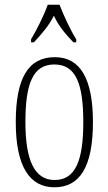

<svg xmlns="http://www.w3.org/2000/svg" viewBox="-20 -786 461 816"><path d="M112 -619V-606H124C159 -644 185 -673 209 -719C231 -673 256 -644 292 -606H304V-619C280 -657 250 -721 233 -766H183C167 -721 135 -657 112 -619ZM211 10C318 10 375 -75 375 -267C375 -450 322 -543 213 -543C99 -543 47 -452 47 -267C47 -77 107 10 211 10ZM212 -21C126 -21 88 -106 88 -267C88 -431 120 -512 211 -512C302 -512 334 -431 334 -267C334 -106 302 -21 212 -21Z"/></svg>

Font: Noto Serif Tamil ExtraCondensed ExtraLight
Style: Regular
Weight: 200
Width: 2
Designer: Indian Type Foundry, Tom Grace, and the Monotype Design Team
Foundry: Monotype Imaging Inc.
Version: Version 2.004